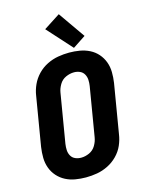

<svg xmlns="http://www.w3.org/2000/svg" viewBox="-143 -1064 862 1154"><g transform="rotate(-15 288.0 -487.0)"><path d="M245 8Q280 8 314.5 2Q349 -4 382.5 -20.5Q416 -37 442.5 -64Q469 -91 483.5 -124Q498 -157 503 -192L554 -497Q559 -530 558.5 -563.5Q558 -597 547 -626.5Q536 -656 515.5 -679.5Q495 -703 466.5 -717.5Q438 -732 405.5 -737.5Q373 -743 340 -743Q306 -743 271 -737Q236 -731 202.5 -714.5Q169 -698 143 -671Q117 -644 102 -611Q87 -578 82 -544L31 -239Q26 -205 26.5 -172Q27 -139 38 -109Q49 -79 70 -55.5Q91 -32 119 -17.5Q147 -3 179.5 2.5Q212 8 245 8ZM248 -114Q228 -114 211 -121.5Q194 -129 185 -145Q176 -161 175 -180Q174 -199 177 -219L228 -524Q232 -549 246.5 -573.5Q261 -598 286.5 -609.5Q312 -621 338 -621Q357 -621 374 -613.5Q391 -606 400 -590Q409 -574 410 -555Q411 -536 408 -517L357 -212Q353 -186 338.5 -161.5Q324 -137 298.5 -125.5Q273 -114 248 -114ZM376 -763 456 -816 340 -982 238 -916Z"/></g></svg>

Font: Iosevka Sparkle Heavy
Style: Italic
Weight: 900
Italic angle: -9°
Designer: Belleve Invis
Foundry: Belleve Invis
Version: Version 4.5.0; ttfautohint (v1.8.3)